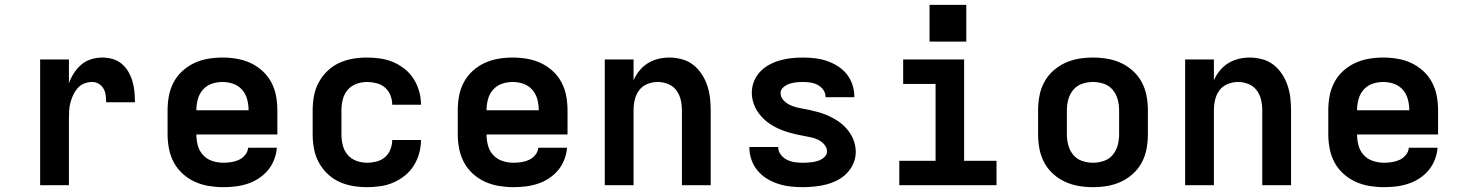

<svg xmlns="http://www.w3.org/2000/svg" viewBox="-20 -766 6040 794"><path d="M146 0V-520H265V-422Q273 -444 286 -464Q299 -484 316.5 -499Q334 -514 357 -521Q380 -528 403 -528Q425 -528 446 -522Q467 -516 483.5 -502Q500 -488 511 -469Q522 -450 528 -429Q534 -408 536 -386.5Q538 -365 538 -343H419Q419 -358 417 -372.5Q415 -387 408 -399.5Q401 -412 388.5 -419.5Q376 -427 361 -427Q344 -427 328 -420.5Q312 -414 301 -401.5Q290 -389 283 -374Q276 -359 271.5 -342.5Q267 -326 266 -309Q265 -292 265 -276V0Z M903 8Q873 8 843 3Q813 -2 785.5 -14.5Q758 -27 735.5 -47.5Q713 -68 699 -94Q685 -120 679 -150Q673 -180 673 -210V-310Q673 -340 678.5 -369.5Q684 -399 698 -425.5Q712 -452 734.5 -472.5Q757 -493 784 -505.5Q811 -518 840.5 -523Q870 -528 900 -528Q930 -528 959.5 -523Q989 -518 1016 -505.5Q1043 -493 1065.5 -472.5Q1088 -452 1102 -425.5Q1116 -399 1121.5 -369.5Q1127 -340 1127 -310V-210H792Q792 -187 798 -164.5Q804 -142 819.5 -125Q835 -108 857.5 -100.5Q880 -93 903 -93Q919 -93 936 -95.5Q953 -98 968 -105Q983 -112 994 -125.5Q1005 -139 1006 -155H1125Q1123 -130 1113.5 -105.5Q1104 -81 1087.5 -61.5Q1071 -42 1049.5 -28Q1028 -14 1003.5 -6Q979 2 953.5 5Q928 8 903 8ZM792 -310H1008Q1008 -333 1002 -355.5Q996 -378 981 -395Q966 -412 944.5 -419.5Q923 -427 900 -427Q877 -427 855.5 -419.5Q834 -412 819 -395Q804 -378 798 -355.5Q792 -333 792 -310Z M1498 8Q1468 8 1438.5 3Q1409 -2 1382 -14.5Q1355 -27 1333.5 -48Q1312 -69 1298 -95Q1284 -121 1278.5 -150.5Q1273 -180 1273 -210V-310Q1273 -340 1278.5 -369.5Q1284 -399 1298 -425Q1312 -451 1333.5 -472Q1355 -493 1382 -505.5Q1409 -518 1438.5 -523Q1468 -528 1498 -528Q1525 -528 1553 -524Q1581 -520 1606.5 -509Q1632 -498 1654 -480.5Q1676 -463 1691 -439Q1706 -415 1713.5 -388Q1721 -361 1721 -333Q1721 -333 1721 -333Q1721 -333 1721 -333H1602Q1602 -333 1602 -333Q1602 -333 1602 -333Q1602 -353 1594.5 -372Q1587 -391 1572 -404Q1557 -417 1537 -422Q1517 -427 1498 -427Q1475 -427 1453.5 -419Q1432 -411 1417.5 -394Q1403 -377 1397.5 -354.5Q1392 -332 1392 -310V-210Q1392 -188 1397.5 -165.5Q1403 -143 1417.5 -126Q1432 -109 1453.5 -101Q1475 -93 1498 -93Q1517 -93 1537 -98Q1557 -103 1572 -116Q1587 -129 1594.5 -148Q1602 -167 1602 -187Q1602 -187 1602 -187Q1602 -187 1602 -187H1721Q1721 -187 1721 -187Q1721 -187 1721 -187Q1721 -159 1713.5 -132Q1706 -105 1691 -81Q1676 -57 1654 -39.5Q1632 -22 1606.5 -11Q1581 0 1553 4Q1525 8 1498 8Z M2103 8Q2073 8 2043 3Q2013 -2 1985.5 -14.5Q1958 -27 1935.5 -47.5Q1913 -68 1899 -94Q1885 -120 1879 -150Q1873 -180 1873 -210V-310Q1873 -340 1878.5 -369.5Q1884 -399 1898 -425.5Q1912 -452 1934.5 -472.5Q1957 -493 1984 -505.5Q2011 -518 2040.5 -523Q2070 -528 2100 -528Q2130 -528 2159.5 -523Q2189 -518 2216 -505.5Q2243 -493 2265.5 -472.5Q2288 -452 2302 -425.5Q2316 -399 2321.5 -369.5Q2327 -340 2327 -310V-210H1992Q1992 -187 1998 -164.5Q2004 -142 2019.5 -125Q2035 -108 2057.5 -100.5Q2080 -93 2103 -93Q2119 -93 2136 -95.5Q2153 -98 2168 -105Q2183 -112 2194 -125.5Q2205 -139 2206 -155H2325Q2323 -130 2313.5 -105.5Q2304 -81 2287.5 -61.5Q2271 -42 2249.5 -28Q2228 -14 2203.5 -6Q2179 2 2153.5 5Q2128 8 2103 8ZM1992 -310H2208Q2208 -333 2202 -355.5Q2196 -378 2181 -395Q2166 -412 2144.5 -419.5Q2123 -427 2100 -427Q2077 -427 2055.5 -419.5Q2034 -412 2019 -395Q2004 -378 1998 -355.5Q1992 -333 1992 -310Z M2481 0V-520H2600V-434Q2609 -455 2624 -473.5Q2639 -492 2659 -504.5Q2679 -517 2702 -522.5Q2725 -528 2748 -528Q2774 -528 2800 -521Q2826 -514 2846.5 -498Q2867 -482 2881.5 -460Q2896 -438 2904.5 -413Q2913 -388 2916 -362Q2919 -336 2919 -310V0H2800V-310Q2800 -332 2795 -353.5Q2790 -375 2777 -392.5Q2764 -410 2743 -418.5Q2722 -427 2700 -427Q2678 -427 2657 -418.5Q2636 -410 2623 -392.5Q2610 -375 2605 -353.5Q2600 -332 2600 -310V0Z M3299 8Q3273 8 3247.5 5Q3222 2 3197.5 -6Q3173 -14 3151 -27.5Q3129 -41 3112.5 -61Q3096 -81 3087.5 -105.5Q3079 -130 3079 -156Q3079 -156 3079 -157Q3079 -158 3079 -158H3198Q3198 -158 3198 -158Q3198 -158 3198 -158Q3198 -141 3208.5 -127Q3219 -113 3234 -105.5Q3249 -98 3265.5 -95.5Q3282 -93 3299 -93Q3309 -93 3319 -93.5Q3329 -94 3339.5 -95.5Q3350 -97 3360 -100Q3370 -103 3378.5 -108Q3387 -113 3393.5 -121Q3400 -129 3400 -140Q3400 -155 3389.5 -167.5Q3379 -180 3365.5 -187Q3352 -194 3336.5 -197.5Q3321 -201 3306 -203.5Q3291 -206 3276 -209.5Q3261 -213 3246.5 -217Q3232 -221 3217.5 -226.5Q3203 -232 3189 -239Q3175 -246 3162.5 -254.5Q3150 -263 3139 -273.5Q3128 -284 3118.5 -296.5Q3109 -309 3102.5 -323Q3096 -337 3092.5 -352Q3089 -367 3089 -382Q3089 -407 3098 -429.5Q3107 -452 3123.5 -469.5Q3140 -487 3161.5 -498.5Q3183 -510 3206 -516.5Q3229 -523 3253 -525.5Q3277 -528 3301 -528Q3326 -528 3351 -525Q3376 -522 3399.5 -514Q3423 -506 3444.5 -492.5Q3466 -479 3481.5 -459.5Q3497 -440 3505 -416Q3513 -392 3513 -367Q3513 -366 3513 -365.5Q3513 -365 3513 -364H3394Q3394 -364 3394 -364.5Q3394 -365 3394 -365Q3394 -381 3385 -394Q3376 -407 3362 -414.5Q3348 -422 3332.5 -424.5Q3317 -427 3301 -427Q3287 -427 3272.5 -425.5Q3258 -424 3244.5 -419.5Q3231 -415 3219.5 -405Q3208 -395 3208 -381Q3208 -366 3218.5 -353.5Q3229 -341 3242.5 -334Q3256 -327 3271 -323Q3286 -319 3301 -316.5Q3316 -314 3331 -310.5Q3346 -307 3361 -303Q3376 -299 3390.5 -293.5Q3405 -288 3418.5 -281Q3432 -274 3445 -265.5Q3458 -257 3469 -246.5Q3480 -236 3489.5 -223.5Q3499 -211 3505.5 -197Q3512 -183 3515.5 -168Q3519 -153 3519 -138Q3519 -113 3509 -90Q3499 -67 3482 -49.5Q3465 -32 3442.5 -20.5Q3420 -9 3396.5 -3Q3373 3 3348 5.5Q3323 8 3299 8Z M3699 0V-101H3849V-419H3715V-520H3967V-101H4101V0ZM3976 -594H3824V-746H3976Z M4500 8Q4470 8 4440.5 3Q4411 -2 4384 -14.5Q4357 -27 4334.5 -47.5Q4312 -68 4298 -94.5Q4284 -121 4278.5 -150.5Q4273 -180 4273 -210V-310Q4273 -340 4278.5 -369.5Q4284 -399 4298 -425.5Q4312 -452 4334.5 -472.5Q4357 -493 4384 -505.5Q4411 -518 4440.5 -523Q4470 -528 4500 -528Q4530 -528 4559.5 -523Q4589 -518 4616 -505.5Q4643 -493 4665.5 -472.5Q4688 -452 4702 -425.5Q4716 -399 4721.5 -369.5Q4727 -340 4727 -310V-210Q4727 -180 4721.5 -150.5Q4716 -121 4702 -94.5Q4688 -68 4665.5 -47.5Q4643 -27 4616 -14.5Q4589 -2 4559.5 3Q4530 8 4500 8ZM4500 -93Q4523 -93 4545 -100.5Q4567 -108 4581.5 -125.5Q4596 -143 4602 -165Q4608 -187 4608 -210V-310Q4608 -333 4602 -355Q4596 -377 4581.5 -394.5Q4567 -412 4545 -419.5Q4523 -427 4500 -427Q4477 -427 4455 -419.5Q4433 -412 4418.5 -394.5Q4404 -377 4398 -355Q4392 -333 4392 -310V-210Q4392 -187 4398 -165Q4404 -143 4418.5 -125.5Q4433 -108 4455 -100.5Q4477 -93 4500 -93Z M4881 0V-520H5000V-434Q5009 -455 5024 -473.5Q5039 -492 5059 -504.5Q5079 -517 5102 -522.5Q5125 -528 5148 -528Q5174 -528 5200 -521Q5226 -514 5246.5 -498Q5267 -482 5281.5 -460Q5296 -438 5304.5 -413Q5313 -388 5316 -362Q5319 -336 5319 -310V0H5200V-310Q5200 -332 5195 -353.5Q5190 -375 5177 -392.5Q5164 -410 5143 -418.5Q5122 -427 5100 -427Q5078 -427 5057 -418.5Q5036 -410 5023 -392.5Q5010 -375 5005 -353.5Q5000 -332 5000 -310V0Z M5703 8Q5673 8 5643 3Q5613 -2 5585.5 -14.5Q5558 -27 5535.5 -47.5Q5513 -68 5499 -94Q5485 -120 5479 -150Q5473 -180 5473 -210V-310Q5473 -340 5478.5 -369.5Q5484 -399 5498 -425.5Q5512 -452 5534.5 -472.5Q5557 -493 5584 -505.5Q5611 -518 5640.5 -523Q5670 -528 5700 -528Q5730 -528 5759.5 -523Q5789 -518 5816 -505.5Q5843 -493 5865.5 -472.5Q5888 -452 5902 -425.5Q5916 -399 5921.5 -369.5Q5927 -340 5927 -310V-210H5592Q5592 -187 5598 -164.5Q5604 -142 5619.5 -125Q5635 -108 5657.5 -100.5Q5680 -93 5703 -93Q5719 -93 5736 -95.5Q5753 -98 5768 -105Q5783 -112 5794 -125.5Q5805 -139 5806 -155H5925Q5923 -130 5913.5 -105.5Q5904 -81 5887.5 -61.5Q5871 -42 5849.5 -28Q5828 -14 5803.5 -6Q5779 2 5753.5 5Q5728 8 5703 8ZM5592 -310H5808Q5808 -333 5802 -355.5Q5796 -378 5781 -395Q5766 -412 5744.5 -419.5Q5723 -427 5700 -427Q5677 -427 5655.5 -419.5Q5634 -412 5619 -395Q5604 -378 5598 -355.5Q5592 -333 5592 -310Z"/></svg>

Font: Iosevka SS04 Extended
Style: Bold
Weight: 700
Width: 7
Monospace: yes
Designer: Belleve Invis
Foundry: Belleve Invis
Version: Version 19.0.0; ttfautohint (v1.8.4)